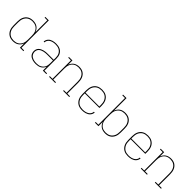

<svg xmlns="http://www.w3.org/2000/svg" viewBox="324 -2139 3552 3552"><g transform="rotate(45 2100.0 -363.5)"><path d="M293 8Q265 8 237.5 2Q210 -4 186.5 -18.5Q163 -33 145 -54.5Q127 -76 116.5 -101.5Q106 -127 102 -154.5Q98 -182 98 -210V-310Q98 -338 102 -365.5Q106 -393 116.5 -418.5Q127 -444 145 -465.5Q163 -487 186.5 -501.5Q210 -516 237.5 -522Q265 -528 293 -528Q322 -528 351 -521.5Q380 -515 404.5 -498.5Q429 -482 446.5 -458Q464 -434 473 -406V-716H403V-735H494V-19H564V0H473V-114Q464 -86 446.5 -62Q429 -38 404.5 -21.5Q380 -5 351 1.5Q322 8 293 8ZM296 -11Q321 -11 346 -16.5Q371 -22 392.5 -35Q414 -48 430.5 -68Q447 -88 456.5 -111Q466 -134 469.5 -159.5Q473 -185 473 -210V-310Q473 -335 469.5 -360.5Q466 -386 456.5 -409Q447 -432 430.5 -452Q414 -472 392.5 -485Q371 -498 346 -503.5Q321 -509 296 -509Q271 -509 246 -503.5Q221 -498 199.5 -485Q178 -472 161.5 -452Q145 -432 135.5 -409Q126 -386 122.5 -360.5Q119 -335 119 -310V-210Q119 -185 122.5 -159.5Q126 -134 135.5 -111Q145 -88 161.5 -68Q178 -48 199.5 -35Q221 -22 246 -16.5Q271 -11 296 -11Z M892 8Q869 8 846 5.5Q823 3 801.5 -4Q780 -11 760 -23Q740 -35 726 -52.5Q712 -70 705 -92.5Q698 -115 698 -138Q698 -163 706.5 -186.5Q715 -210 733 -227.5Q751 -245 774 -256Q797 -267 821 -273.5Q845 -280 869.5 -282Q894 -284 919 -284H1073V-336Q1073 -359 1069 -382.5Q1065 -406 1054.5 -426.5Q1044 -447 1027 -464Q1010 -481 989 -491Q968 -501 944.5 -505Q921 -509 898 -509Q878 -509 858.5 -507Q839 -505 820.5 -499.5Q802 -494 784.5 -484.5Q767 -475 753.5 -460.5Q740 -446 732.5 -428Q725 -410 725 -390H704Q704 -412 712.5 -433Q721 -454 735.5 -471Q750 -488 769.5 -499Q789 -510 810.5 -516.5Q832 -523 854 -525.5Q876 -528 898 -528Q924 -528 950 -523.5Q976 -519 999.5 -508Q1023 -497 1042 -478.5Q1061 -460 1073 -437Q1085 -414 1089.5 -388Q1094 -362 1094 -336V-19H1164V0H1073V-102Q1063 -76 1044.5 -53.5Q1026 -31 1001.5 -17Q977 -3 948.5 2.5Q920 8 892 8ZM895 -11Q919 -11 943 -15Q967 -19 988 -30Q1009 -41 1026.5 -58Q1044 -75 1054.5 -96.5Q1065 -118 1069 -141.5Q1073 -165 1073 -189V-265H919Q897 -265 875 -263Q853 -261 831.5 -256Q810 -251 789.5 -242Q769 -233 752.5 -218.5Q736 -204 727.5 -183Q719 -162 719 -140Q719 -119 725.5 -99Q732 -79 745 -63.5Q758 -48 776 -37.5Q794 -27 814 -21Q834 -15 854.5 -13Q875 -11 895 -11Z M1397 0H1236V-19H1306V-501H1236V-520H1327V-407Q1336 -434 1353 -458Q1370 -482 1394 -498Q1418 -514 1446.5 -521Q1475 -528 1503 -528Q1531 -528 1558 -522Q1585 -516 1608 -501.5Q1631 -487 1648.5 -465Q1666 -443 1676 -417.5Q1686 -392 1690 -364.5Q1694 -337 1694 -310V-19H1764V0H1603V-19H1673V-310Q1673 -335 1669.5 -360Q1666 -385 1657 -408Q1648 -431 1632.5 -451Q1617 -471 1595.5 -484.5Q1574 -498 1549.5 -503.5Q1525 -509 1500 -509Q1475 -509 1450.5 -503.5Q1426 -498 1404.5 -484.5Q1383 -471 1367.5 -451Q1352 -431 1343 -408Q1334 -385 1330.5 -360Q1327 -335 1327 -310V-19H1397Z M2101 8Q2073 8 2045 2.5Q2017 -3 1992.5 -17Q1968 -31 1949 -52.5Q1930 -74 1918.5 -100Q1907 -126 1902.5 -154Q1898 -182 1898 -210V-310Q1898 -338 1902.5 -366Q1907 -394 1918 -420Q1929 -446 1948 -467.5Q1967 -489 1991.5 -503Q2016 -517 2044 -522.5Q2072 -528 2100 -528Q2128 -528 2156 -522.5Q2184 -517 2208.5 -503Q2233 -489 2252 -467.5Q2271 -446 2282 -420Q2293 -394 2297.5 -366Q2302 -338 2302 -310V-251H1919V-210Q1919 -184 1922.5 -158.5Q1926 -133 1936.5 -110Q1947 -87 1964 -67Q1981 -47 2003 -34Q2025 -21 2050.5 -16Q2076 -11 2101 -11Q2121 -11 2141 -13Q2161 -15 2180 -20.5Q2199 -26 2216.5 -35.5Q2234 -45 2248 -59Q2262 -73 2270 -91.5Q2278 -110 2279 -130H2300Q2299 -108 2290 -86.5Q2281 -65 2266 -48.5Q2251 -32 2231 -21Q2211 -10 2189.5 -3.5Q2168 3 2146 5.5Q2124 8 2101 8ZM1919 -269H2281V-310Q2281 -336 2277.5 -361Q2274 -386 2264 -409.5Q2254 -433 2237 -453Q2220 -473 2198 -486Q2176 -499 2151 -504Q2126 -509 2100 -509Q2074 -509 2049 -504Q2024 -499 2002 -486Q1980 -473 1963 -453Q1946 -433 1936 -409.5Q1926 -386 1922.5 -361Q1919 -336 1919 -310Z M2707 8Q2678 8 2649 1.5Q2620 -5 2595.5 -21.5Q2571 -38 2553.5 -62Q2536 -86 2527 -114V0H2436V-19H2506V-716H2436V-735H2527V-406Q2536 -434 2553.5 -458Q2571 -482 2595.5 -498.5Q2620 -515 2649 -521.5Q2678 -528 2707 -528Q2735 -528 2762.5 -522Q2790 -516 2813.5 -501.5Q2837 -487 2855 -465.5Q2873 -444 2883.5 -418.5Q2894 -393 2898 -365.5Q2902 -338 2902 -310V-210Q2902 -182 2898 -154.5Q2894 -127 2883.5 -101.5Q2873 -76 2855 -54.5Q2837 -33 2813.5 -18.5Q2790 -4 2762.5 2Q2735 8 2707 8ZM2704 -11Q2729 -11 2754 -16.5Q2779 -22 2800.5 -35Q2822 -48 2838.5 -68Q2855 -88 2864.5 -111Q2874 -134 2877.5 -159.5Q2881 -185 2881 -210V-310Q2881 -335 2877.5 -360.5Q2874 -386 2864.5 -409Q2855 -432 2838.5 -452Q2822 -472 2800.5 -485Q2779 -498 2754 -503.5Q2729 -509 2704 -509Q2679 -509 2654 -503.5Q2629 -498 2607.5 -485Q2586 -472 2569.5 -452Q2553 -432 2543.5 -409Q2534 -386 2530.5 -360.5Q2527 -335 2527 -310V-210Q2527 -185 2530.5 -159.5Q2534 -134 2543.5 -111Q2553 -88 2569.5 -68Q2586 -48 2607.5 -35Q2629 -22 2654 -16.5Q2679 -11 2704 -11Z M3301 8Q3273 8 3245 2.5Q3217 -3 3192.5 -17Q3168 -31 3149 -52.5Q3130 -74 3118.5 -100Q3107 -126 3102.5 -154Q3098 -182 3098 -210V-310Q3098 -338 3102.5 -366Q3107 -394 3118 -420Q3129 -446 3148 -467.5Q3167 -489 3191.5 -503Q3216 -517 3244 -522.5Q3272 -528 3300 -528Q3328 -528 3356 -522.5Q3384 -517 3408.5 -503Q3433 -489 3452 -467.5Q3471 -446 3482 -420Q3493 -394 3497.5 -366Q3502 -338 3502 -310V-251H3119V-210Q3119 -184 3122.5 -158.5Q3126 -133 3136.5 -110Q3147 -87 3164 -67Q3181 -47 3203 -34Q3225 -21 3250.5 -16Q3276 -11 3301 -11Q3321 -11 3341 -13Q3361 -15 3380 -20.5Q3399 -26 3416.5 -35.5Q3434 -45 3448 -59Q3462 -73 3470 -91.5Q3478 -110 3479 -130H3500Q3499 -108 3490 -86.5Q3481 -65 3466 -48.5Q3451 -32 3431 -21Q3411 -10 3389.5 -3.5Q3368 3 3346 5.5Q3324 8 3301 8ZM3119 -269H3481V-310Q3481 -336 3477.5 -361Q3474 -386 3464 -409.5Q3454 -433 3437 -453Q3420 -473 3398 -486Q3376 -499 3351 -504Q3326 -509 3300 -509Q3274 -509 3249 -504Q3224 -499 3202 -486Q3180 -473 3163 -453Q3146 -433 3136 -409.5Q3126 -386 3122.5 -361Q3119 -336 3119 -310Z M3797 0H3636V-19H3706V-501H3636V-520H3727V-407Q3736 -434 3753 -458Q3770 -482 3794 -498Q3818 -514 3846.5 -521Q3875 -528 3903 -528Q3931 -528 3958 -522Q3985 -516 4008 -501.5Q4031 -487 4048.5 -465Q4066 -443 4076 -417.5Q4086 -392 4090 -364.5Q4094 -337 4094 -310V-19H4164V0H4003V-19H4073V-310Q4073 -335 4069.5 -360Q4066 -385 4057 -408Q4048 -431 4032.5 -451Q4017 -471 3995.5 -484.5Q3974 -498 3949.5 -503.5Q3925 -509 3900 -509Q3875 -509 3850.5 -503.5Q3826 -498 3804.5 -484.5Q3783 -471 3767.5 -451Q3752 -431 3743 -408Q3734 -385 3730.5 -360Q3727 -335 3727 -310V-19H3797Z"/></g></svg>

Font: Iosevka HT Thin Extended
Style: Regular
Weight: 100
Width: 7
Monospace: yes
Designer: Belleve Invis
Foundry: Belleve Invis
Version: Version 32.3.0; ttfautohint (v1.8.4)